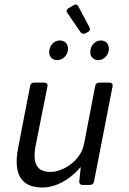

<svg xmlns="http://www.w3.org/2000/svg" viewBox="-20 -835 584 867"><path d="M383.8 -711.9 334 -805.7C329.1 -815.4 321.3 -817.4 312.5 -811.5L289.1 -797.9C280.3 -792 278.3 -784.2 284.2 -776.4L343.8 -689.5C348.6 -681.6 357.4 -680.7 365.2 -684.6L377 -690.4C385.7 -695.3 388.7 -702.1 383.8 -711.9ZM238.3 -563.5C264.6 -563.5 287.1 -586.9 287.1 -614.3C287.1 -637.7 272.5 -652.3 250 -652.3C224.6 -652.3 202.1 -629.9 202.1 -599.6C202.1 -578.1 216.8 -563.5 238.3 -563.5ZM423.8 -563.5C449.2 -563.5 471.7 -586.9 471.7 -614.3C471.7 -637.7 457 -652.3 435.5 -652.3C410.2 -652.3 387.7 -629.9 387.7 -599.6C387.7 -578.1 402.3 -563.5 423.8 -563.5ZM410.2 -448.2 359.4 -184.6C343.8 -105.5 260.7 -58.6 209 -58.6C146.5 -58.6 125 -95.7 141.6 -180.7L194.3 -445.3C196.3 -456.1 190.4 -461.9 179.7 -461.9H133.8C125 -461.9 118.2 -457 116.2 -448.2L62.5 -169.9C39.1 -52.7 72.3 11.7 170.9 11.7C230.5 11.7 293.9 -21.5 342.8 -79.1H344.7L337.9 -16.6C336.9 -6.8 342.8 0 352.5 0H386.7C395.5 0 402.3 -4.9 404.3 -13.7L488.3 -445.3C490.2 -456.1 484.4 -461.9 473.6 -461.9H427.7C418.9 -461.9 412.1 -457 410.2 -448.2Z"/></svg>

Font: Ed Sans Neue
Style: Italic
Weight: 400
Italic angle: -11°
Designer: Stephen Hutchings
Version: Version 1.004;PS 001.004;hotconv 1.0.88;makeotf.lib2.5.64775